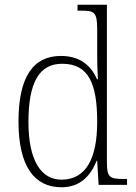

<svg xmlns="http://www.w3.org/2000/svg" viewBox="-20 -780 572 810"><path d="M239 10C317 10 361 -36 388 -102H390L396 0H516V-25H503C443 -25 431 -31 431 -95V-760H307V-735H322C377 -735 390 -730 390 -658V-548C390 -517 391 -480 393 -446H389C363 -506 315 -544 237 -544C120 -544 58 -456 58 -267C58 -77 126 10 239 10ZM241 -22C154 -21 100 -102 100 -265C100 -430 144 -511 242 -511C355 -511 390 -426 390 -265C390 -112 343 -23 241 -22Z"/></svg>

Font: Noto Serif Thai SemiCondensed ExtraLight
Style: Regular
Weight: 200
Width: 4
Designer: Monotype Design Team
Foundry: Monotype Imaging Inc.
Version: Version 2.002